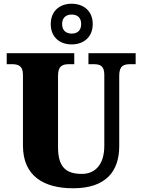

<svg xmlns="http://www.w3.org/2000/svg" viewBox="-20 -999 762 1029"><path d="M364 -761C427 -761 477 -799 477 -870C477 -941 427 -979 364 -979C301 -979 252 -941 252 -870C252 -799 301 -761 364 -761ZM364 -819C337 -819 313 -833 313 -870C313 -907 337 -921 364 -921C392 -921 415 -907 415 -870C415 -833 392 -819 364 -819ZM372 10C549 10 619 -82 619 -216V-594C619 -648 645 -655 679 -655H707V-714H454V-655H481C515 -655 539 -648 539 -598V-218C539 -110 484 -67 419 -67C337 -67 291 -100 291 -210V-594C291 -648 318 -655 351 -655H378V-714H16V-655H43C76 -655 103 -648 103 -598V-219C103 -55 215 10 372 10Z"/></svg>

Font: Noto Serif Ethiopic SemiCondensed Black
Style: Regular
Weight: 900
Width: 4
Designer: Monotype Design Team
Foundry: Monotype Imaging Inc.
Version: Version 2.102